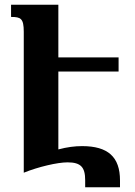

<svg xmlns="http://www.w3.org/2000/svg" viewBox="-20 -734 573 816"><path d="M329 -113C298 -113 266 -109 228 -99V-430H484V-490H228V-714H27V-662C68 -662 81 -656 81 -599V0C143 -25 224 -44 267 -44C324 -44 342 -23 342 32V62H490V33C490 -67 439 -113 329 -113Z"/></svg>

Font: Noto Serif Armenian ExtraCondensed ExtraBold
Style: Regular
Weight: 800
Width: 2
Designer: Monotype Design Team
Foundry: Monotype Imaging Inc.
Version: Version 2.008